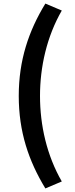

<svg xmlns="http://www.w3.org/2000/svg" viewBox="-20 -853 418 1075"><path d="M234 202 326 163C242 17 204 -151 204 -316C204 -479 242 -648 326 -794L234 -833C140 -679 85 -515 85 -316C85 -115 140 47 234 202Z"/></svg>

Font: Noto Sans CJK JP Bold
Style: Regular
Weight: 700
Designer: Ryoko NISHIZUKA (kana & ideographs); Paul D. Hunt (Latin, Greek & Cyrillic); Wenlong ZHANG (bopomofo); Sandoll Communica
Foundry: Adobe Systems Incorporated
Version: Version 1.004;PS 1.004;hotconv 1.0.82;makeotf.lib2.5.63406